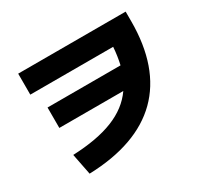

<svg xmlns="http://www.w3.org/2000/svg" viewBox="-150 -924 1239 1168"><g transform="rotate(-30 469.0 -340.0)"><path d="M139.6 -116.2 168.9 32.2C617.2 18.6 851.6 -211.9 851.6 -643.6V-711.9H96.7V-564.5H678.7C675.8 -521 669.4 -481 661.1 -444.3H148.4V-300.8H597.7C515.1 -182.6 367.7 -126 139.6 -116.2Z"/></g></svg>

Font: Pretendard Black
Style: Regular
Weight: 900
Designer: Base glyphs from Inter by Rasmus Andersson; Hangeul glyphs from Noto Sans CJK(Source Han Sans) by Jang Soo-young and Kan
Foundry: Kil Hyung-jin
Version: Version 1.309;Glyphs 3.2 (3225)